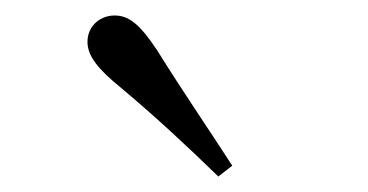

<svg xmlns="http://www.w3.org/2000/svg" viewBox="-20 -838 475 248"><path d="M280 -624C249 -672 216 -720 183 -773C161 -806 147 -818 128 -818C110 -818 93 -805 93 -784C93 -766 106 -749 137 -724C181 -687 222 -649 262 -610Z"/></svg>

Font: Noto Serif CJK KR
Style: Regular
Weight: 400
Designer: Ryoko NISHIZUKA 西塚涼子 (kana & ideographs); Frank Grießhammer (Latin, Greek & Cyrillic); Wenlong ZHANG 张文龙 (bopomofo); San
Foundry: Adobe
Version: Version 2.001;hotconv 1.1.0;makeotfexe 2.6.0